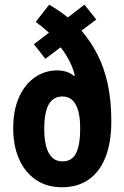

<svg xmlns="http://www.w3.org/2000/svg" viewBox="-20 -786 529 816"><path d="M189 -766.1Q207.5 -755.4 227.3 -742.2Q247.1 -729 268.1 -711.9L338.9 -766.1L389.2 -703.1L326.2 -655.8Q365.7 -609.9 394 -554.7Q422.4 -499.5 437.7 -429.7Q453.1 -359.9 453.1 -270Q453.1 -181.6 428.7 -118.9Q404.3 -56.2 357.4 -23.2Q310.5 9.8 243.2 9.8Q178.7 9.8 132.3 -22Q85.9 -53.7 61 -110.1Q36.1 -166.5 36.1 -240.2Q36.1 -318.8 61.3 -373.8Q86.4 -428.7 128.9 -457.8Q171.4 -486.8 223.1 -486.8Q237.8 -486.8 250.5 -484.1Q263.2 -481.4 274.4 -476.3Q285.6 -471.2 294.9 -462.9L297.9 -464.8Q290.5 -496.6 275.1 -526.6Q259.8 -556.6 237.8 -585L172.9 -536.1L124 -598.1L188 -647Q174.3 -659.7 160.2 -671.1Q146 -682.6 131.8 -692.9ZM245.1 -376Q219.2 -376 201.9 -360.8Q184.6 -345.7 176.3 -314.9Q168 -284.2 168 -236.8Q168 -195.3 176 -164.6Q184.1 -133.8 201.2 -116.9Q218.3 -100.1 245.1 -100.1Q286.1 -100.1 303.5 -135.3Q320.8 -170.4 320.8 -241.2Q320.8 -272.5 316.4 -297.4Q312 -322.3 302.7 -339.8Q293.5 -357.4 279.3 -366.7Q265.1 -376 245.1 -376Z"/></svg>

Font: Open Sans Condensed
Style: Regular
Weight: 400
Width: 3
Designer: Monotype Design Team
Foundry: Monotype Imaging Inc.
Version: Version 3.000